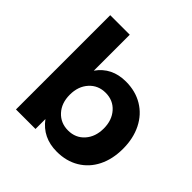

<svg xmlns="http://www.w3.org/2000/svg" viewBox="-193 -903 1069 1069"><g transform="rotate(45 342.0 -368.0)"><path d="M462.9 -163.6Q500 -205.1 500 -270.5Q500 -335.9 462.9 -377.4Q425.8 -418.9 366.9 -418.9Q308.1 -418.9 270.5 -377.4Q232.9 -335.9 232.9 -270Q232.9 -204.1 270.5 -163.1Q308.1 -122.1 366.9 -122.1Q425.8 -122.1 462.9 -163.6ZM402.8 -543Q478 -543 535.4 -508.5Q592.8 -474.1 624.3 -411.1Q655.8 -348.1 655.8 -266.6Q655.8 -185.1 625 -123.5Q594.2 -62 537.6 -28.1Q481 5.9 405.8 5.9Q294.9 5.9 232.9 -78.1V0H79.1V-742.2H232.9V-459Q292 -543 402.8 -543Z"/></g></svg>

Font: Montserrat-SemiBold
Style: Regular
Weight: 600
Designer: Julieta Ulanovsky
Foundry: Julieta Ulanovsky
Version: Version 6.001